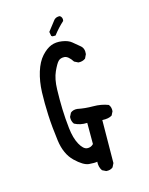

<svg xmlns="http://www.w3.org/2000/svg" viewBox="-120 -892 741 958"><g transform="rotate(-15 250.0 -413.5)"><path d="M307.6 -9.8 288.1 -19.5Q274.4 -39.1 276.4 -66.4Q262.7 -63.5 233.9 -65.9Q205.1 -68.4 164.1 -107.9Q123 -147.5 113.3 -219.7Q103.5 -292 100.6 -354.5Q97.7 -417 99.6 -472.7Q101.6 -528.3 116.2 -575.7Q130.9 -623 155.8 -650.4Q180.7 -677.7 205.6 -687.5Q230.5 -697.3 262.2 -692.4Q293.9 -687.5 310.5 -673.3Q327.1 -659.2 345.7 -644Q364.3 -628.9 360.4 -599.6L350.6 -579.1Q335 -567.4 313.5 -569.3L293.9 -579.1Q272.5 -612.3 252.4 -613.3Q232.4 -614.3 221.2 -603Q210 -591.8 193.8 -556.2Q177.7 -520.5 176.3 -466.8Q174.8 -413.1 176.3 -365.2Q177.7 -317.4 183.6 -264.6Q189.5 -211.9 207.5 -179.2Q225.6 -146.5 245.1 -144.5Q264.6 -142.6 278.3 -157.2V-266.6Q242.2 -264.6 212.9 -280.3Q201.2 -295.9 203.1 -317.4L212.9 -336.9Q226.6 -348.6 248 -346.7Q286.1 -338.9 328.1 -338.9Q370.1 -338.9 405.3 -325.2Q417 -311.5 415 -290L405.3 -270.5Q387.7 -258.8 354.5 -260.7L352.5 -39.1L342.8 -19.5Q329.1 -7.8 307.6 -9.8ZM222.7 -728.5 216.8 -732.4 212.9 -753.9 253.9 -806.6Q265.6 -818.4 284.2 -816.4Q297.9 -806.6 293.9 -789.1Q263.7 -761.7 238.3 -728.5Z"/></g></svg>

Font: NaikaiFont
Style: Regular-Lite
Weight: 400
Version: Version 1.67